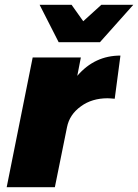

<svg xmlns="http://www.w3.org/2000/svg" viewBox="-20 -785 579 805"><path d="M485 -552C413 -552 353 -524 304 -467L319 -544H117L8 0H210L261 -252C268 -287 287 -316 319 -339C350 -362 388 -373 431 -373C438 -373 448 -372 461 -371ZM405 -765 329 -696 280 -765H146L226 -608H399L539 -765Z"/></svg>

Font: Argentum Sans ExtraBold
Style: Italic
Weight: 800
Italic angle: -11.3°
Designer: Julieta Ulanovsky
Foundry: Julieta Ulanovsky
Version: Version 5.001;February 15, 2019;FontCreator 11.5.0.2425 64-b